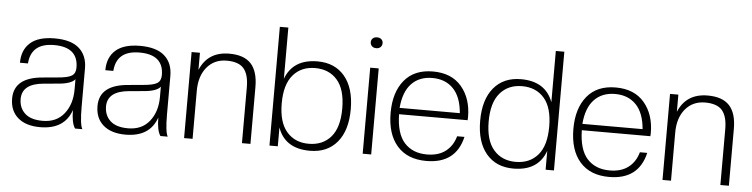

<svg xmlns="http://www.w3.org/2000/svg" viewBox="-45 -924 4494 1147"><g transform="rotate(5 2202.5 -351.0)"><path d="M218 10Q132 10 84.5 -31.5Q37 -73 37 -146Q37 -273 209 -287L297 -295Q359 -300 381.5 -314.5Q404 -329 404 -363Q404 -486 260 -486Q122 -486 113 -363H65Q65 -440 113.5 -483Q162 -526 260 -526Q358 -526 406.5 -483Q455 -440 455 -363V-132Q455 -27 471 0H427Q405 -33 405 -109Q364 10 218 10ZM230 -29Q313 -29 358.5 -86.5Q404 -144 404 -232V-294Q382 -264 297 -258L219 -251Q88 -240 88 -148Q88 -95 123 -62Q158 -29 230 -29Z M730 10Q644 10 596.5 -31.5Q549 -73 549 -146Q549 -273 721 -287L809 -295Q871 -300 893.5 -314.5Q916 -329 916 -363Q916 -486 772 -486Q634 -486 625 -363H577Q577 -440 625.5 -483Q674 -526 772 -526Q870 -526 918.5 -483Q967 -440 967 -363V-132Q967 -27 983 0H939Q917 -33 917 -109Q876 10 730 10ZM742 -29Q825 -29 870.5 -86.5Q916 -144 916 -232V-294Q894 -264 809 -258L731 -251Q600 -240 600 -148Q600 -95 635 -62Q670 -29 742 -29Z M1479 0H1428V-335Q1428 -411 1397.5 -447Q1367 -483 1295 -483Q1221 -483 1176.5 -430Q1132 -377 1132 -288V0H1081V-516H1131V-413Q1178 -526 1307 -526Q1395 -526 1437 -480.5Q1479 -435 1479 -341Z M1836 10Q1686 10 1643 -113V0H1593V-712H1644V-405Q1689 -526 1836 -526Q1940 -526 1999 -455.5Q2058 -385 2058 -258Q2058 -131 1999 -60.5Q1940 10 1836 10ZM1825 -31Q1909 -31 1958 -87.5Q2007 -144 2007 -258Q2007 -372 1958 -428.5Q1909 -485 1825 -485Q1742 -485 1693 -428Q1644 -371 1644 -258Q1644 -145 1693 -88Q1742 -31 1825 -31Z M2203 0H2152V-516H2203ZM2178 -635Q2161 -635 2151.5 -644.5Q2142 -654 2142 -668Q2142 -682 2151.5 -691Q2161 -700 2178 -700Q2194 -700 2203.5 -691Q2213 -682 2213 -668Q2213 -654 2203.5 -644.5Q2194 -635 2178 -635Z M2534 10Q2420 10 2358.5 -60.5Q2297 -131 2297 -258Q2297 -381 2356.5 -453.5Q2416 -526 2528 -526Q2640 -526 2700 -455Q2760 -384 2760 -273Q2760 -261 2759 -254H2348Q2350 -137 2399.5 -83Q2449 -29 2534 -29Q2603 -29 2646 -62Q2689 -95 2705 -153H2749Q2711 10 2534 10ZM2348 -292H2709Q2701 -389 2653.5 -438Q2606 -487 2528 -487Q2450 -487 2403 -438Q2356 -389 2348 -292Z M3056 10Q2952 10 2893 -60.5Q2834 -131 2834 -258Q2834 -385 2893 -455.5Q2952 -526 3056 -526Q3203 -526 3248 -405V-712H3299V0H3249V-113Q3205 10 3056 10ZM3066 -31Q3150 -31 3199 -87.5Q3248 -144 3248 -258Q3248 -372 3199 -428.5Q3150 -485 3066 -485Q2983 -485 2934 -428Q2885 -371 2885 -258Q2885 -145 2934 -88Q2983 -31 3066 -31Z M3630 10Q3516 10 3454.5 -60.5Q3393 -131 3393 -258Q3393 -381 3452.5 -453.5Q3512 -526 3624 -526Q3736 -526 3796 -455Q3856 -384 3856 -273Q3856 -261 3855 -254H3444Q3446 -137 3495.5 -83Q3545 -29 3630 -29Q3699 -29 3742 -62Q3785 -95 3801 -153H3845Q3807 10 3630 10ZM3444 -292H3805Q3797 -389 3749.5 -438Q3702 -487 3624 -487Q3546 -487 3499 -438Q3452 -389 3444 -292Z M4348 0H4297V-335Q4297 -411 4266.5 -447Q4236 -483 4164 -483Q4090 -483 4045.5 -430Q4001 -377 4001 -288V0H3950V-516H4000V-413Q4047 -526 4176 -526Q4264 -526 4306 -480.5Q4348 -435 4348 -341Z"/></g></svg>

Font: Creato Display Light
Style: Regular
Weight: 300
Version: Version 1.000